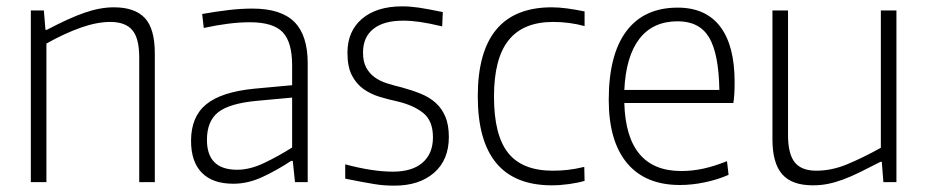

<svg xmlns="http://www.w3.org/2000/svg" viewBox="-20 -573 2917 604"><path d="M77 -540H118L123 -479H127Q197 -516 246 -533Q295 -550 338 -550Q404 -550 435.5 -516.5Q467 -483 467 -405V0H418V-392Q418 -453 396 -478.5Q374 -504 327 -504Q285 -504 234 -486Q183 -468 126 -436V0H77Z M714 5Q649 5 615 -29.5Q581 -64 581 -130Q581 -206 629 -245Q677 -284 780 -294L899 -305V-367Q899 -441 869 -472Q839 -503 766 -503Q703 -503 621 -485L616 -529Q661 -537 700 -541.5Q739 -546 774 -546Q864 -546 906 -504Q948 -462 948 -374V0H908L901 -67H896Q849 -36 804 -15.5Q759 5 714 5ZM726 -39Q767 -39 812.5 -61Q858 -83 899 -109V-266L790 -256Q702 -248 666.5 -220Q631 -192 631 -133Q631 -39 726 -39Z M1221 11Q1206 11 1190.5 10Q1175 9 1157 6Q1139 3 1117 -1Q1095 -5 1066 -11V-56Q1107 -45 1145 -39Q1183 -33 1216 -33Q1277 -33 1309.5 -61.5Q1342 -90 1342 -141Q1342 -193 1311.5 -217.5Q1281 -242 1230 -254Q1202 -260 1174 -268.5Q1146 -277 1123.5 -293Q1101 -309 1087 -336Q1073 -363 1073 -407Q1073 -475 1119 -514Q1165 -553 1245 -553Q1258 -553 1270.5 -552Q1283 -551 1297.5 -549Q1312 -547 1330 -543.5Q1348 -540 1373 -535L1371 -490Q1329 -500 1301 -504Q1273 -508 1248 -508Q1187 -508 1154.5 -482Q1122 -456 1122 -408Q1122 -379 1132 -360.5Q1142 -342 1158.5 -330Q1175 -318 1197 -311Q1219 -304 1244 -298Q1277 -289 1304 -278Q1331 -267 1350.5 -249.5Q1370 -232 1381 -206Q1392 -180 1392 -142Q1392 -70 1345.5 -29.5Q1299 11 1221 11Z M1716 10Q1483 10 1483 -270Q1483 -550 1716 -550Q1738 -550 1764 -546.5Q1790 -543 1819 -537V-491Q1771 -504 1720 -504Q1626 -504 1580 -446.5Q1534 -389 1534 -269Q1534 -148 1578.5 -92Q1623 -36 1719 -36Q1742 -36 1765.5 -38.5Q1789 -41 1818 -48L1819 -4Q1799 2 1770.5 6Q1742 10 1716 10Z M2119 9Q2010 9 1952.5 -60Q1895 -129 1895 -259Q1895 -401 1950.5 -475Q2006 -549 2112 -549Q2200 -549 2245.5 -489.5Q2291 -430 2291 -315Q2291 -272 2287 -249H1944Q1950 -35 2123 -35Q2158 -35 2192.5 -42.5Q2227 -50 2267 -66L2272 -23Q2238 -8 2197.5 0.5Q2157 9 2119 9ZM2112 -506Q2034 -506 1991.5 -451Q1949 -396 1944 -290H2243Q2241 -405 2210.5 -455.5Q2180 -506 2112 -506Z M2537 10Q2471 10 2440.5 -25Q2410 -60 2410 -135V-540H2459V-148Q2459 -89 2480 -62.5Q2501 -36 2548 -36Q2596 -36 2644.5 -56Q2693 -76 2751 -108V-540H2800V0H2759L2754 -64H2750Q2713 -45 2684.5 -31Q2656 -17 2631.5 -8Q2607 1 2584.5 5.5Q2562 10 2537 10Z"/></svg>

Font: Encode Sans Narrow
Style: ExtraLight
Weight: 200
Designer: Pablo Impallari, Andres Torresi
Foundry: Pablo Impallari, Andres Torresi
Version: Version 1.000; ttfautohint (v1.00) -l 8 -r 50 -G 200 -x 14 -